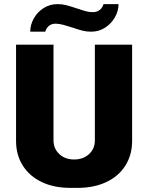

<svg xmlns="http://www.w3.org/2000/svg" viewBox="-20 -903 720 933"><path d="M240 -686V-221Q240 -181 268 -154.5Q296 -128 340 -128Q384 -128 412.5 -154Q441 -180 441 -221V-686H622V-218Q622 -150 589 -98Q556 -46 496 -18Q436 10 357 10H322Q243 10 183.5 -18Q124 -46 91 -98Q58 -150 58 -218V-686ZM423 -749Q401 -749 381 -754Q361 -759 332 -769Q304 -778 287 -782.5Q270 -787 251 -788Q231 -788 218 -777.5Q205 -767 200 -749H127Q127 -782 144 -813Q161 -844 191.5 -863.5Q222 -883 260 -883Q282 -883 301.5 -878Q321 -873 354 -862Q380 -853 397 -848.5Q414 -844 431 -844Q451 -844 464.5 -854.5Q478 -865 483 -883H556Q556 -850 538.5 -819Q521 -788 490.5 -768.5Q460 -749 423 -749Z"/></svg>

Font: Chivo ExtraBold
Style: Regular
Weight: 800
Designer: Hector Gatti
Foundry: Omnibus-Type
Version: Version 1.007